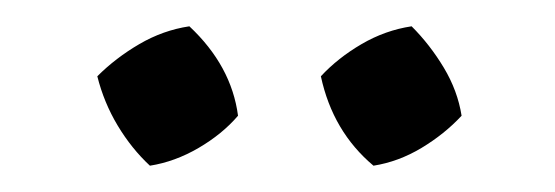

<svg xmlns="http://www.w3.org/2000/svg" viewBox="-20 -718 422 146"><path d="M124 -698Q156 -668 161 -630Q149 -616 131 -605.5Q113 -595 94 -592Q80 -605 69.5 -622.5Q59 -640 54 -660Q68 -674 86 -684.5Q104 -695 124 -698ZM293 -698Q307 -684 317.5 -666.5Q328 -649 331 -630Q318 -616 300.5 -605.5Q283 -595 264 -592Q233 -618 224 -660Q237 -674 255 -684.5Q273 -695 293 -698Z"/></svg>

Font: Piazzolla SC
Style: Regular
Weight: 400
Designer: Juan Pablo del Peral
Foundry: Huerta Tipografica
Version: Version 1.330